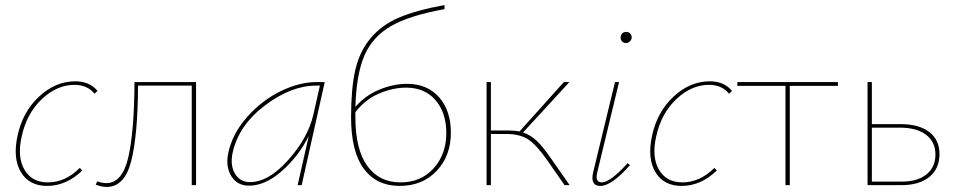

<svg xmlns="http://www.w3.org/2000/svg" viewBox="-20 -731 3773 758"><path d="M353 -361Q325 -396 274 -396Q205 -396 145.5 -340Q86 -284 66 -194Q47 -113 76 -62Q105 -11 169 -11Q238 -11 295 -68L305 -58Q242 3 166 3Q95 3 62.5 -51.5Q30 -106 49 -194Q69 -289 134 -349.5Q199 -410 277 -410Q334 -410 365 -372Z M754 -407V0H737V-393H525Q524 -197 498 -95Q472 7 401 7Q381 7 358 -2L364 -15Q383 -8 399 -8Q463 -8 486.5 -110Q510 -212 511 -407Z M1230 -407H1262L1171 0H1155L1199 -194Q1158 -113 1092.5 -55.5Q1027 2 963 2Q916 2 893 -36Q870 -74 881 -126Q897 -203 955.5 -269Q1014 -335 1088 -371Q1162 -407 1230 -407ZM967 -12Q1040 -12 1118 -99.5Q1196 -187 1217 -278L1243 -393H1228Q1129 -393 1025 -314Q921 -235 898 -126Q888 -78 908 -45Q928 -12 967 -12Z M1587 -400Q1667 -400 1713.5 -347Q1760 -294 1760 -207Q1760 -116 1704 -56.5Q1648 3 1558 3Q1467 3 1416.5 -64.5Q1366 -132 1366 -269Q1366 -381 1382.5 -454Q1399 -527 1442.5 -579.5Q1486 -632 1555 -661.5Q1624 -691 1735 -711V-695Q1597 -670 1524.5 -628.5Q1452 -587 1419.5 -513.5Q1387 -440 1383 -309Q1423 -355 1478.5 -377.5Q1534 -400 1587 -400ZM1561 -11Q1642 -11 1692 -66.5Q1742 -122 1742 -206Q1742 -286 1699.5 -335.5Q1657 -385 1583 -385Q1531 -385 1476 -361.5Q1421 -338 1383 -288V-269Q1383 -141 1430 -76Q1477 -11 1561 -11Z M2155 -106 2229 0H2209L2140 -99Q2098 -159 2065.5 -180.5Q2033 -202 1979 -202H1918V0H1901V-407H1918V-216H1982Q2011 -216 2031 -212L2206 -407H2228L2045 -208Q2075 -198 2099.5 -174.5Q2124 -151 2155 -106Z M2452 -561Q2442 -561 2436 -567.5Q2430 -574 2430 -583Q2432 -605 2453 -605Q2462 -605 2468 -598.5Q2474 -592 2474 -582Q2473 -574 2466.5 -567.5Q2460 -561 2452 -561ZM2350 3Q2309 3 2322 -52L2408 -407H2424L2338 -51Q2328 -11 2356 -11Q2389 -11 2458 -87L2467 -79Q2395 3 2350 3Z M2858 -361Q2830 -396 2779 -396Q2710 -396 2650.5 -340Q2591 -284 2571 -194Q2552 -113 2581 -62Q2610 -11 2674 -11Q2743 -11 2800 -68L2810 -58Q2747 3 2671 3Q2600 3 2567.5 -51.5Q2535 -106 2554 -194Q2574 -289 2639 -349.5Q2704 -410 2782 -410Q2839 -410 2870 -372Z M3288 -407V-392H3098V0H3081V-392H2891V-407Z M3535 -241Q3608 -241 3648.5 -210Q3689 -179 3689 -123Q3689 -65 3649 -32.5Q3609 0 3538 0H3405V-407H3422V-241ZM3540 -14Q3602 -14 3637.5 -42.5Q3673 -71 3673 -121Q3673 -171 3636 -199Q3599 -227 3534 -227H3422V-14Z"/></svg>

Font: EauTestText Thin
Style: Italic
Weight: 250
Italic angle: -12°
Designer: Christian Thalmann (Catharsis Fonts)
Version: Version 0.001;PS 000.001;hotconv 1.0.88;makeotf.lib2.5.64775